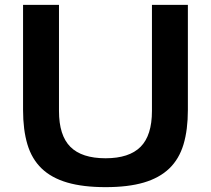

<svg xmlns="http://www.w3.org/2000/svg" viewBox="-20 -761 869 791"><path d="M415 10Q322 10 257 -9Q192 -28 151.5 -67Q111 -106 93 -166Q75 -226 75 -308V-741H223V-304Q223 -203 270 -156Q317 -109 415 -109Q512 -109 559 -156Q606 -203 606 -304V-741H754V-308Q754 -226 736 -166Q718 -106 677.5 -67Q637 -28 572.5 -9Q508 10 415 10Z"/></svg>

Font: Encode Sans Wide
Style: SemiBold
Weight: 600
Designer: Pablo Impallari, Andres Torresi
Foundry: Pablo Impallari, Andres Torresi
Version: Version 1.000; ttfautohint (v1.00) -l 8 -r 50 -G 200 -x 14 -